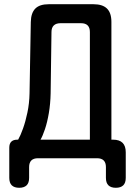

<svg xmlns="http://www.w3.org/2000/svg" viewBox="-20 -750 640 910"><path d="M71 140Q48 140 36 128.5Q24 117 24 93V-50Q24 -69 33.5 -78.5Q43 -88 62 -88H66Q77 -107 89 -140.5Q101 -174 110 -217Q119 -260 120 -307L126 -646Q127 -689 147.5 -709.5Q168 -730 211 -730H423Q466 -730 487 -709.5Q508 -689 508 -646V-88H516Q546 -88 561 -73Q576 -58 576 -28V93Q576 117 564 128.5Q552 140 529 140Q506 140 494 128.5Q482 117 482 93V42Q482 21 471.5 10.5Q461 0 440 0H160Q139 0 128.5 10.5Q118 21 118 42V93Q118 117 106 128.5Q94 140 71 140ZM406 -598Q406 -619 395.5 -629.5Q385 -640 364 -640H267Q246 -640 235 -629.5Q224 -619 224 -598L220 -308Q219 -258 211.5 -214Q204 -170 193 -137.5Q182 -105 172 -88H406Z"/></svg>

Font: Maple Mono Medium
Style: Regular
Weight: 500
Monospace: yes
Designer: subframe7536
Version: Version 7.000